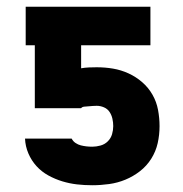

<svg xmlns="http://www.w3.org/2000/svg" viewBox="-20 -540 540 568"><path d="M253 8Q230 8 208 5.5Q186 3 164.5 -3.5Q143 -10 123 -21Q103 -32 88 -48.5Q73 -65 64 -86Q55 -107 54 -130H192Q196 -122 203.5 -117Q211 -112 219 -110Q227 -108 235.5 -107Q244 -106 253 -106Q265 -106 277.5 -109.5Q290 -113 299 -122Q308 -131 311.5 -143Q315 -155 315 -167Q315 -178 312.5 -189Q310 -200 304 -209Q298 -218 287.5 -222.5Q277 -227 266 -227Q260 -227 254 -226.5Q248 -226 242 -225.5Q236 -225 229.5 -224.5Q223 -224 220 -220H83V-406H56V-520H425V-406H220V-338Q231 -340 243 -340.5Q255 -341 266 -341Q291 -341 314.5 -337Q338 -333 360 -323Q382 -313 400.5 -297Q419 -281 431 -260Q443 -239 447.5 -215Q452 -191 452 -167Q452 -141 446.5 -116.5Q441 -92 427.5 -70.5Q414 -49 394 -33.5Q374 -18 351 -8.5Q328 1 303 4.5Q278 8 253 8Z"/></svg>

Font: Iosevka Term Curly Heavy
Style: Regular
Weight: 900
Designer: Belleve Invis
Foundry: Belleve Invis
Version: Version 32.3.0